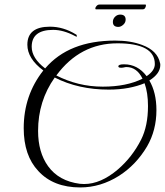

<svg xmlns="http://www.w3.org/2000/svg" viewBox="-20 -774 723 842"><path d="M332 48Q214 48 148 -24Q84 -92 84 -212Q84 -356 170 -465Q100 -517 100 -578Q100 -657 199 -657Q258 -657 313 -623Q317 -622 317 -615Q317 -613 315 -613Q314 -613 309 -616Q258 -643 213 -643Q119 -643 119 -569Q119 -519 178 -474Q282 -596 485 -596Q553 -596 603 -577Q671 -552 682 -497Q683 -495 683 -489Q683 -451 635 -421Q666 -368 666 -291Q666 -203 625 -132Q577 -51 502 -3Q421 48 332 48ZM431 -394Q535 -394 605 -429Q580 -480 534 -480Q532 -480 529 -479.5Q526 -479 522 -478Q518 -477 515 -477Q512 -477 510 -477Q499 -477 499 -483Q499 -492 524 -492Q584 -492 623 -440Q659 -464 659 -493Q659 -584 495 -584Q331 -584 227 -443Q274 -419 325 -406.5Q376 -394 431 -394ZM349 33Q422 33 497 -31Q560 -85 599 -162Q629 -222 629 -309Q629 -367 614 -409Q583 -396 543.5 -388.5Q504 -381 457 -381Q324 -381 220 -434Q147 -331 147 -200Q147 -106 191 -45Q238 20 330 32Q334 32 339 32.5Q344 33 349 33ZM499 -656Q475 -656 475 -678Q475 -691 484.5 -700.5Q494 -710 507 -710Q531 -710 531 -688Q531 -675 520.5 -665.5Q510 -656 499 -656ZM401 -733Q398 -733 398 -737Q398 -742 403.5 -748Q409 -754 416 -754H618Q620 -754 620 -751Q620 -745 616.5 -739Q613 -733 605 -733Z"/></svg>

Font: Imperial Script
Style: Regular
Weight: 400
Designer: Robert E. Leuschke
Foundry: Robert E. Leuschke
Version: Version 1.010; ttfautohint (v1.8.3)